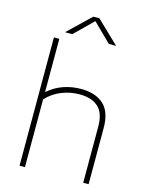

<svg xmlns="http://www.w3.org/2000/svg" viewBox="-142 -1080 907 1168"><g transform="rotate(15 311.0 -496.0)"><path d="M98 -808H132V-475H135Q176 -511 228.5 -529.5Q281 -548 340 -548Q431.5 -548 482.2 -501.5Q533 -455 533 -354V0H499V-353Q499 -439 457.2 -476.5Q415.5 -514 339 -514Q282 -514 227.5 -492.5Q173 -471 132 -427V0H98ZM477 -856H431L316 -969L201 -856H155L297 -992H335Z"/></g></svg>

Font: Encode Sans Expanded Thin
Style: Regular
Weight: 250
Width: 7
Designer: Multiple Designers
Foundry: Impallari Type
Version: Version 2.000